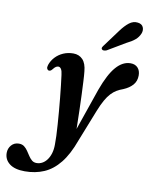

<svg xmlns="http://www.w3.org/2000/svg" viewBox="-214 -789 877 1111"><g transform="rotate(10 225.0 -234.0)"><path d="M346.5 -291Q381 -386.5 419.8 -430.8Q458.5 -475 504.5 -475Q532 -475 547.2 -458.2Q562.5 -441.5 562.5 -413.5Q562.5 -380 542.8 -357.5Q523 -335 488.5 -320.5Q468.5 -313.5 451.5 -303.5Q434.5 -293.5 419 -277Q403.5 -260.5 388.8 -234.5Q374 -208.5 358.5 -169.5L284.5 17.5Q254 102 213.5 152.5Q173 203 122 225Q71 247 9 247Q-50 247 -81 223Q-112 199 -112 160Q-112 133.5 -95 114.2Q-78 95 -51 95Q-32 95 -19.8 104.5Q-7.5 114 1.8 127.8Q11 141.5 20 155.2Q29 169 40.2 178.5Q51.5 188 68 188Q86 188 101.8 179.2Q117.5 170.5 129.2 154.2Q141 138 147.8 115.2Q154.5 92.5 154.5 64.5Q155 44 153.8 14Q152.5 -16 150 -52.5Q147.5 -89 144.2 -128Q141 -167 137.2 -205.2Q133.5 -243.5 129.5 -278Q125.5 -312.5 122 -339Q119.5 -362 112.8 -372.8Q106 -383.5 96 -383.5Q89 -383.5 81.8 -379Q74.5 -374.5 65 -362Q59.5 -355 54.5 -352.8Q49.5 -350.5 43.5 -351.5Q38 -353 34.5 -360.5Q31 -368 35.5 -382.5Q44.5 -409 63.8 -429.5Q83 -450 110 -461.8Q137 -473.5 168.5 -473.5Q202.5 -473.5 223.8 -451Q245 -428.5 249 -382Q251.5 -360 253.2 -324.2Q255 -288.5 256.8 -245Q258.5 -201.5 259.8 -155.2Q261 -109 261.8 -65.2Q262.5 -21.5 263 13.5L244.5 4.5ZM406.5 -648.5Q430.5 -681 454 -699.2Q477.5 -717.5 504.5 -714Q529 -711 536.8 -693.2Q544.5 -675.5 536.5 -655.5Q527.5 -633.5 508.8 -617.5Q490 -601.5 459 -586.5L354.5 -524.5Q346 -521 338.2 -521Q330.5 -521 327 -525.5Q322.5 -531 325.8 -537.8Q329 -544.5 334.5 -551Z"/></g></svg>

Font: Fraunces SemiBold
Style: Italic
Weight: 600
Italic angle: -16°
Version: Version 1.000;[b76b70a41]